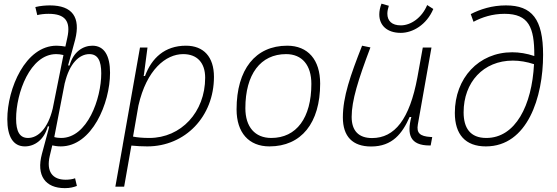

<svg xmlns="http://www.w3.org/2000/svg" viewBox="-20 -771 2970 1024"><path d="M325.7 232.4C354 232.4 371.6 227.5 390.1 220.7L380.4 179.7C367.7 185.1 346.7 187.5 330.1 187.5C259.8 187.5 225.6 144 245.6 59.6L258.8 4.4C268.1 6.8 286.1 9.8 304.2 9.8C470.7 9.8 566.9 -220.7 566.9 -382.8C566.9 -473.6 536.6 -527.3 472.7 -527.3C422.4 -527.3 370.6 -494.1 351.1 -421.9H343.3V-423.3C350.1 -447.3 374 -532.2 380.9 -559.6C410.6 -678.2 366.7 -742.2 246.1 -742.2C225.1 -742.2 195.8 -740.2 168.5 -733.4L178.7 -690.4C194.8 -694.8 217.3 -697.3 239.3 -697.3C326.7 -697.3 358.9 -658.7 338.9 -569.3L328.6 -522.5C315.4 -524.9 298.8 -527.3 281.7 -527.3C115.2 -527.3 19 -297.9 19 -135.3C19 -43.9 49.3 9.8 112.8 9.8C163.6 9.8 215.3 -24.4 234.9 -96.7H242.2L241.2 -92.3L240.2 -86.4L203.6 49.8C172.4 165.5 221.7 232.4 325.7 232.4ZM318.4 -477.5 260.7 -189.9V-190.4C235.8 -86.9 183.6 -35.2 129.4 -35.2C84.5 -35.2 65.9 -70.3 65.9 -138.2C65.9 -273.9 140.1 -482.4 279.8 -482.4C291 -482.4 304.7 -481 318.4 -477.5ZM269.5 -40 326.2 -332.5 325.7 -328.1C350.1 -431.6 402.3 -482.4 456.5 -482.4C501.5 -482.4 520 -447.3 520 -379.9C520 -244.6 445.8 -35.2 306.2 -35.2C294.4 -35.2 280.3 -36.6 269.5 -40Z M642.1 224.6 680.7 5.4C709 8.3 737.3 9.8 765.6 9.8C968.3 9.8 1121.1 -149.9 1121.1 -361.3C1121.1 -467.3 1066.4 -527.3 971.7 -527.3C858.4 -527.3 788.6 -460.9 753.4 -365.7H746.1L748 -375.5L766.6 -517.6H726.6L635.3 -1.5L634.3 -0.5C634.8 -0.5 634.8 -0.5 635.3 -0.5L595.2 224.6ZM689.5 -42.5 718.3 -208C761.7 -399.9 864.7 -482.4 957 -482.4C1031.2 -482.4 1074.2 -436.5 1074.2 -356.4C1074.2 -173.3 945.8 -35.2 776.4 -35.2C741.2 -35.2 710.4 -38.1 689.5 -42.5Z M1417 9.8C1586.9 9.8 1687.5 -114.7 1687.5 -325.2C1687.5 -452.6 1622.1 -527.3 1511.7 -527.3C1342.3 -527.3 1241.7 -400.9 1241.7 -187.5C1241.7 -63.5 1307.1 9.8 1417 9.8ZM1426.8 -35.2C1339.8 -35.2 1288.6 -94.2 1288.6 -193.8C1288.6 -375 1369.6 -482.4 1505.9 -482.4C1591.3 -482.4 1640.6 -423.3 1640.6 -323.7C1640.6 -142.1 1561 -35.2 1426.8 -35.2Z M1959.5 10.3C2073.2 10.3 2126 -59.6 2164.6 -147H2173.8C2149.4 -54.7 2166 4.9 2271.5 4.9H2276.9L2285.2 -40L2276.4 -40.5C2219.2 -43.9 2200.7 -62 2208.5 -106.9L2281.2 -517.6H2234.9L2206.1 -358.4C2164.6 -134.8 2085 -34.7 1964.4 -34.7C1893.1 -34.7 1855.5 -73.2 1855.5 -147.5C1855.5 -234.4 1890.1 -345.2 1955.6 -518.1L1911.1 -527.3C1848.6 -368.7 1808.6 -254.4 1808.6 -145C1808.6 -43 1860.4 10.3 1959.5 10.3ZM2117.2 -595.7C2181.2 -595.7 2254.9 -638.2 2291 -723.1L2258.3 -744.1C2230 -675.8 2170.9 -635.7 2117.7 -635.7C2069.8 -635.7 2045.9 -659.7 2045.9 -698.2C2045.9 -710.4 2048.8 -724.6 2053.7 -740.2L2014.6 -751.5C2006.8 -731 2002.9 -711.9 2002.9 -693.8C2002.9 -636.2 2043.9 -595.7 2117.2 -595.7Z M2571.3 9.8C2793.5 9.8 2876.5 -252.9 2876.5 -478.5C2876.5 -668.9 2817.4 -742.2 2678.2 -742.2C2604 -742.2 2541 -721.7 2490.7 -695.8L2505.4 -654.8C2550.8 -679.2 2606.4 -697.3 2670.9 -697.3C2800.8 -697.3 2829.6 -623.5 2829.6 -478C2829.6 -476.1 2829.6 -474.1 2829.6 -472.2C2789.6 -485.8 2749.5 -492.2 2711.9 -492.2C2532.7 -492.2 2405.8 -354 2405.8 -168.9C2405.8 -54.2 2461.9 9.8 2571.3 9.8ZM2828.1 -428.7C2816.9 -209.5 2729.5 -35.2 2573.7 -35.2C2487.8 -35.2 2452.6 -88.4 2452.6 -171.9C2452.6 -332 2557.6 -447.8 2715.3 -447.8C2751.5 -447.8 2789.6 -441.4 2828.1 -428.7Z"/></svg>

Font: Cascadia Code PL ExtraLight
Style: Italic
Weight: 200
Italic angle: -10°
Monospace: yes
Designer: Aaron Bell
Foundry: Saja Typeworks
Version: Version 2404.023